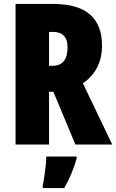

<svg xmlns="http://www.w3.org/2000/svg" viewBox="-20 -800 590 975"><path d="M250 -780Q498 -780 498 -569Q498 -444 401 -377L550 -66H363L251 -334H229V-66H59V-780ZM248 -638H229V-466H247Q323 -466 323 -560Q323 -638 248 -638ZM369 6Q346 86 306 155H197V141Q201 124 205 97Q209 70 212 42.5Q215 15 215 -5H369Z"/></svg>

Font: Noto Sans Malayalam UI ExtraCondensed Black
Style: Regular
Weight: 900
Width: 2
Designer: Jelle Bosma - Monotype Design Team
Foundry: Monotype Imaging Inc.
Version: Version 2.104; ttfautohint (v1.8.4.7-5d5b)